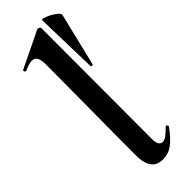

<svg xmlns="http://www.w3.org/2000/svg" viewBox="-263 -754 778 778"><g transform="rotate(-45 126.0 -365.0)"><path d="M70 -89 73 -589Q74 -621 67 -635.5Q60 -650 43 -650Q25 -650 -1 -637H-3Q-8 -637 -9.5 -642.5Q-11 -648 -7 -649L150 -725H152Q156 -725 160 -722Q164 -719 164 -717L163 -89Q161 -42 186 -42Q196 -42 208.5 -51Q221 -60 237 -77Q239 -79 241 -79Q244 -79 246.5 -75.5Q249 -72 248 -69Q218 -28 193 -9.5Q168 9 137 9Q101 9 85 -15.5Q69 -40 70 -89ZM189 -737Q190 -742 209.5 -734.5Q229 -727 246.5 -714.5Q264 -702 262 -693L207 -465Q206 -463 201.5 -463Q197 -463 196 -465Z"/></g></svg>

Font: Cormorant Upright
Style: Bold
Weight: 700
Designer: Christian Thalmann (Catharsis Fonts)
Foundry: Catharsis Fonts
Version: Version 3.302